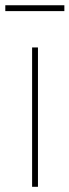

<svg xmlns="http://www.w3.org/2000/svg" viewBox="-37 -718 267 738"><path d="M86.4 0V-535.6H108.9V0ZM210.4 -697.8V-675.3H-16.6V-697.8Z"/></svg>

Font: Inter 20pt Thin
Style: Regular
Weight: 250
Version: Version 4.001;git-66647c0bb